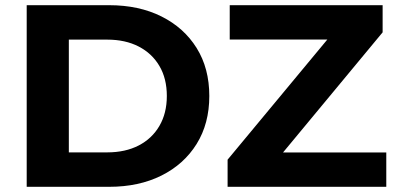

<svg xmlns="http://www.w3.org/2000/svg" viewBox="-20 -720 1530 740"><path d="M82.9 0V-700H400.8Q515.4 -700 602.3 -656.6Q689.2 -613.2 737.9 -534.9Q786.7 -456.6 786.7 -350Q786.7 -243.8 737.9 -165.3Q689.2 -86.8 602.3 -43.4Q515.4 0 400.8 0ZM245.3 -132.7H393.2Q463.1 -132.7 514.5 -159.3Q565.9 -185.8 594.4 -234.8Q623 -283.7 623 -350Q623 -417.3 594.4 -465.7Q565.9 -514.2 514.5 -540.7Q463.1 -567.3 393.2 -567.3H245.3ZM857.2 0V-104.6L1290.7 -626.8L1310 -567.7H865.4V-700H1454.7V-595.4L1021.8 -73.2L1001.9 -132.3H1468.8V0Z"/></svg>

Font: Montserrat Thin
Style: Regular
Weight: 100
Designer: Julieta Ulanovsky
Foundry: Julieta Ulanovsky
Version: Version 9.000